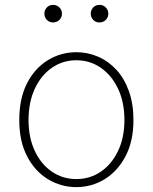

<svg xmlns="http://www.w3.org/2000/svg" viewBox="-20 -754 626 787"><path d="M293 13Q230 13 176.5 -19.5Q123 -52 91 -113.5Q59 -175 59 -262Q59 -351 91 -413Q123 -475 176.5 -507.5Q230 -540 293 -540Q340 -540 382.5 -521.5Q425 -503 457.5 -467.5Q490 -432 508.5 -380Q527 -328 527 -262Q527 -175 494.5 -113.5Q462 -52 409 -19.5Q356 13 293 13ZM293 -20Q349 -20 393.5 -50.5Q438 -81 464 -135.5Q490 -190 490 -262Q490 -335 464 -390Q438 -445 393.5 -476Q349 -507 293 -507Q237 -507 192.5 -476Q148 -445 122.5 -390Q97 -335 97 -262Q97 -190 122.5 -135.5Q148 -81 192.5 -50.5Q237 -20 293 -20ZM198 -662Q182 -662 172 -672.5Q162 -683 162 -698Q162 -713 172 -723.5Q182 -734 198 -734Q213 -734 223.5 -723.5Q234 -713 234 -698Q234 -683 223.5 -672.5Q213 -662 198 -662ZM388 -662Q372 -662 362 -672.5Q352 -683 352 -698Q352 -713 362 -723.5Q372 -734 388 -734Q403 -734 413.5 -723.5Q424 -713 424 -698Q424 -683 413.5 -672.5Q403 -662 388 -662Z"/></svg>

Font: Noto Sans SC Thin Thin
Style: Regular
Weight: 250
Version: Version 2.004-H2;hotconv 1.0.118;makeotfexe 2.5.65603